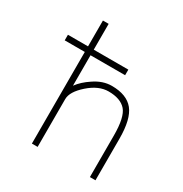

<svg xmlns="http://www.w3.org/2000/svg" viewBox="-174 -884 970 1019"><g transform="rotate(30 311.0 -375.0)"><path d="M41 -559.6V-593.8H164.1V-752H199.2V-593.8H411.1V-559.6H199.2V-373Q225.6 -409.2 271.5 -439.5Q324.2 -475.6 378.9 -475.6Q470.7 -475.6 512.2 -424.3Q553.7 -373 553.7 -252V2H519.5V-252Q519.5 -365.2 485.8 -403.3Q452.1 -441.4 378.9 -441.4Q318.4 -441.4 258.8 -388.7Q199.2 -335.9 199.2 -291V2H164.1V-559.6Z"/></g></svg>

Font: Gen Shin Gothic ExtraLight
Style: Regular
Weight: 100
Designer: [Source Han Sans]
Ryoko NISHIZUKA  (kana & ideographs); Paul D. Hunt (Latin, Greek & Cyrillic); Wenlong ZHANG  (bopomofo
Version: Version 1.002.20150607